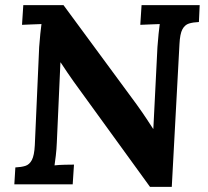

<svg xmlns="http://www.w3.org/2000/svg" viewBox="-20 -720 812 750"><path d="M566 10 268 -401Q256 -418 243 -437Q230 -456 217 -476H216L202 -164Q201 -137 198 -112Q195 -87 193 -74Q210 -76 234 -76.5Q258 -77 269 -77L264 0H36L40 -66Q63 -67 79 -72Q95 -77 104.5 -95Q114 -113 116 -153L133 -536Q135 -563 137.5 -588Q140 -613 142 -626Q126 -625 101.5 -624.5Q77 -624 66 -623L71 -700H228L513 -313Q536 -281 551.5 -257.5Q567 -234 578 -217H579L595 -536Q597 -563 599.5 -588Q602 -613 604 -626Q588 -625 563.5 -624.5Q539 -624 528 -623L533 -700H760L757 -634Q734 -633 718 -628Q702 -623 692.5 -605.5Q683 -588 681 -547L651 10Z"/></svg>

Font: Lora
Style: Bold Italic
Weight: 700
Italic angle: -3°
Designer: Olga Karpushina, Alexei Vanyashin (Cyrillic)
Foundry: Cyreal
Version: Version 3.004